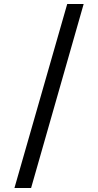

<svg xmlns="http://www.w3.org/2000/svg" viewBox="-20 -812 489 957"><path d="M315 -792H397L135 125H52Z"/></svg>

Font: bangla115
Style: Regular
Weight: 400
Designer: Jelle Bosma - Monotype Design Team
Foundry: Monotype Imaging Inc.
Version: Version 2.003